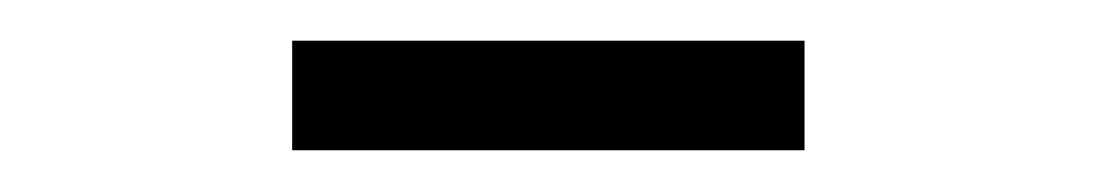

<svg xmlns="http://www.w3.org/2000/svg" viewBox="-20 -912 526 92"><path d="M365.5 -840V-892.5H120V-840Z"/></svg>

Font: Vela Sans Light
Style: Regular
Weight: 300
Designer: Principal design: Mikhail Sharanda - project Manrope.
Design modification: Ravid Balaliev
Foundry: Mikhail Sharanda
Version: Version 1.001